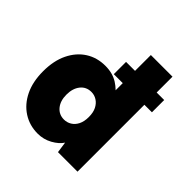

<svg xmlns="http://www.w3.org/2000/svg" viewBox="-190 -871 1029 1029"><g transform="rotate(45 324.0 -356.5)"><path d="M309 -600H598V-507H309ZM401 -422H377V-720H541V0H393L384 -63Q366 -35 328 -14Q290 7 246 7Q184 7 135 -24.5Q86 -56 58 -113.5Q30 -171 30 -250Q30 -330 58 -387.5Q86 -445 134.5 -476Q183 -507 246 -507Q301 -507 340.5 -482Q380 -457 401 -422ZM207 -250Q207 -203 230.5 -174.5Q254 -146 292 -146Q315 -146 334.5 -158Q354 -170 365.5 -193Q377 -216 377 -250Q377 -284 365.5 -307Q354 -330 334.5 -342.5Q315 -355 292 -355Q253 -355 230 -326Q207 -297 207 -250Z"/></g></svg>

Font: Albert Sans Black
Style: Regular
Weight: 900
Designer: Andreas Rasmussen
Foundry: a.Foundry
Version: Version 1.025